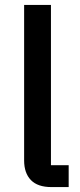

<svg xmlns="http://www.w3.org/2000/svg" viewBox="-20 -760 325 780"><path d="M189 0Q133 0 105.5 -28.5Q78 -57 78 -108V-740H187V-89H259V0Z"/></svg>

Font: IBM Plex Sans Thai Medm
Style: Regular
Weight: 500
Designer: Mike Abbink, Paul van der Laan, Pieter van Rosmalen, Ben Mitchell, Mark Frömberg
Foundry: Bold Monday
Version: Version 1.2